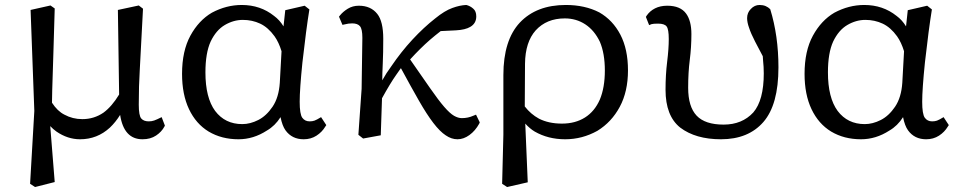

<svg xmlns="http://www.w3.org/2000/svg" viewBox="-20 -546 3856 772"><path d="M553 14Q478 14 463 -84Q445 -55 422 -33Q371 14 302 14Q252 14 207 -17Q193 -27 182 -39L200 186L121 206L101 193L118 -100L103 -506L183 -524L200 -512Q198 -433 194.5 -327.5Q191 -222 190 -184Q190 -159 189 -133Q211 -99 239 -85Q272 -67 311 -67Q358 -67 396 -93Q430 -118 459 -166L454 -506L538 -524L555 -511Q545 -311 542 -265Q538 -202 538 -125Q538 -81 548 -69.5Q558 -58 578 -58Q590 -58 600 -61.5Q610 -65 630 -75L643 -41L641 -37Q630 -16 607.5 -1Q585 14 553 14Z M1112 -340Q1101 -376 1084 -400Q1058 -436 1026 -451Q994 -466 956.5 -466Q919 -466 884 -445.5Q849 -425 827 -379Q806 -333 806 -255Q806 -153 845 -100Q885 -47 954 -47Q986 -47 1018.5 -63.5Q1051 -80 1076 -117Q1101 -154 1105 -213ZM712 -249Q712 -341 745.5 -402.5Q779 -464 832 -495Q890 -526 952 -526Q1027 -526 1082 -482Q1104 -466 1120 -440L1127 -505L1205 -523L1224 -508Q1211 -428 1196 -295Q1185 -187 1185 -137Q1185 -87 1195.5 -72.5Q1206 -58 1225 -58Q1236 -58 1244.5 -61Q1253 -64 1271 -75L1292 -43L1288 -37Q1275 -15 1252.5 -0.5Q1230 14 1201 14Q1154 14 1128 -22Q1115 -40 1108 -75Q1086 -40 1053 -21Q999 14 939 14Q871 14 819 -17Q768 -48 740 -107Q712 -166 712 -249Z M1396 -452Q1381 -452 1366 -448L1357 -446L1343 -479L1347 -484Q1359 -499 1378.5 -511Q1398 -523 1423 -523Q1471 -523 1497 -490Q1521 -460 1521 -390Q1521 -332 1519 -290Q1517 -248 1517 -223Q1533 -252 1553 -279Q1593 -338 1638.5 -387Q1684 -436 1730 -472Q1768 -503 1799 -514Q1829 -525 1855 -526Q1871 -522 1883 -511Q1895 -501 1895 -480Q1895 -452 1871 -438Q1851 -426 1813 -424L1752 -421Q1730 -404 1709 -386Q1670 -352 1629 -307L1709 -192Q1743 -143 1766 -116.5Q1789 -90 1805.5 -80.5Q1822 -71 1837 -71Q1862 -71 1884 -81L1894 -85L1909 -54L1907 -49Q1891 -20 1867.5 -3Q1844 14 1819.5 14Q1795 14 1772 -2Q1749 -17 1722.5 -51.5Q1696 -86 1664 -142Q1632 -198 1592 -272Q1582 -257 1573 -245Q1549 -211 1516 -151Q1512 -30 1511 -2L1440 11L1421 -4L1434 -189L1437 -394Q1437 -429 1427.5 -440.5Q1418 -452 1396 -452Z M2090 -118Q2114 -87 2147 -69Q2186 -49 2239.5 -49Q2293 -49 2332 -73.5Q2371 -98 2392 -146Q2412 -194 2412 -262.5Q2412 -331 2392 -378Q2370 -424 2333.5 -448Q2297 -472 2251 -472Q2178 -472 2134 -424Q2092 -377 2091 -290ZM2004 -5V-244Q2004 -384 2070 -455Q2137 -526 2255 -526Q2332 -526 2390 -496Q2444 -465 2474.5 -406.5Q2505 -348 2505 -263Q2505 -178 2472 -116.5Q2439 -55 2382 -20Q2321 14 2252.5 14Q2184 14 2130 -17Q2110 -29 2092 -49L2102 187L2019 206L1999 193Z M2879 14Q2777 14 2715 -33Q2656 -80 2656 -185Q2656 -245 2662.5 -297.5Q2669 -350 2669 -389Q2669 -428 2660.5 -439.5Q2652 -451 2626 -451Q2607 -451 2600 -449L2590 -445L2577 -478L2580 -483Q2593 -502 2614 -512.5Q2635 -523 2663 -523Q2716 -523 2739 -491Q2760 -462 2760 -409Q2760 -356 2753.5 -305.5Q2747 -255 2747 -193Q2747 -117 2781 -81Q2815 -45 2889.5 -45Q2964 -45 3009 -94Q3051 -143 3051 -251Q3051 -277 3048 -305V-306Q3048 -313 3047 -320Q3028 -355 3016 -379Q2999 -412 2992 -434Q2984 -456 2984 -473Q2984 -495 2999 -510Q3014 -526 3034 -526Q3048 -526 3058.5 -521.5Q3069 -517 3077 -509Q3110 -402 3110 -275Q3110 -125 3049.5 -55.5Q2989 14 2879 14Z M3615 -340Q3604 -376 3587 -400Q3561 -436 3529 -451Q3497 -466 3459.5 -466Q3422 -466 3387 -445.5Q3352 -425 3330 -379Q3309 -333 3309 -255Q3309 -153 3348 -100Q3388 -47 3457 -47Q3489 -47 3521.5 -63.5Q3554 -80 3579 -117Q3604 -154 3608 -213ZM3215 -249Q3215 -341 3248.5 -402.5Q3282 -464 3335 -495Q3393 -526 3455 -526Q3530 -526 3585 -482Q3607 -466 3623 -440L3630 -505L3708 -523L3727 -508Q3714 -428 3699 -295Q3688 -187 3688 -137Q3688 -87 3698.5 -72.5Q3709 -58 3728 -58Q3739 -58 3747.5 -61Q3756 -64 3774 -75L3795 -43L3791 -37Q3778 -15 3755.5 -0.5Q3733 14 3704 14Q3657 14 3631 -22Q3618 -40 3611 -75Q3589 -40 3556 -21Q3502 14 3442 14Q3374 14 3322 -17Q3271 -48 3243 -107Q3215 -166 3215 -249Z"/></svg>

Font: Early Summer Mincho Screen
Style: Regular
Weight: 400
Designer: GuiWonder
Version: Version 1.002